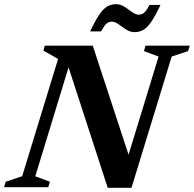

<svg xmlns="http://www.w3.org/2000/svg" viewBox="-46 -894 927 917"><path d="M583 -109.5 543.5 -75 711.5 -624 641.5 -650 649 -676H860.5L852.5 -650L774 -624L582 3H468.5L269.5 -609L295.5 -618.5L122.5 -52L192.5 -26L184.5 0H-26.5L-19 -26L60 -52.5L231.5 -612.5L161 -652.5L168 -676H397ZM720.5 -870.5Q695.5 -817.5 676.2 -789.5Q657 -761.5 638.2 -751Q619.5 -740.5 597 -740.5Q580 -740.5 565.5 -748Q551 -755.5 538 -765.5Q525 -775.5 512.5 -783Q500 -790.5 487.5 -790.5Q479 -790.5 471.2 -787Q463.5 -783.5 455.2 -773.5Q447 -763.5 437 -744H384.5Q409.5 -797 428.8 -825Q448 -853 466.8 -863.5Q485.5 -874 508 -874Q525 -874 539.8 -866.5Q554.5 -859 567.2 -849Q580 -839 592.5 -831.5Q605 -824 617.5 -824Q626 -824 633.8 -827.5Q641.5 -831 649.8 -841Q658 -851 668 -870.5Z"/></svg>

Font: Newsreader 16pt 16pt
Style: Bold Italic
Weight: 700
Italic angle: -17°
Version: Version 1.003